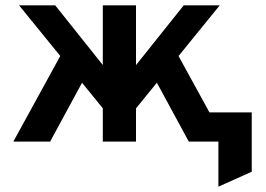

<svg xmlns="http://www.w3.org/2000/svg" viewBox="-20 -531 998 720"><path d="M799 169V0H751.5V-109.5H924V113ZM398 -85 51.5 -511H187L398 -246.5ZM455 -81.5V-243L669 -511H804ZM30 0 234.5 -373 316 -273 168 0ZM365.5 0V-511H490V0ZM688 0 540 -273 621 -373 825.5 0Z"/></svg>

Font: Undotted
Style: Bold
Weight: 700
Designer: Delve Withrington, Dave Bailey, Thomas Jockin
Foundry: Delve Fonts LLC
Version: Version 4.000